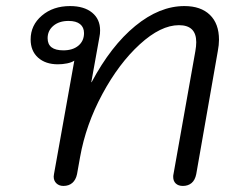

<svg xmlns="http://www.w3.org/2000/svg" viewBox="-20 -604 774 633"><path d="M157 -22 158 -30 225 -404Q216 -398 201 -395Q186 -392 171 -392Q130 -392 105.5 -414Q81 -436 81 -474Q81 -521 118 -552.5Q155 -584 211 -584Q257 -584 283.5 -562.5Q310 -541 310 -504Q310 -492 308 -483L281 -333H282Q346 -453 426 -518.5Q506 -584 588 -584Q642 -584 672 -555Q702 -526 702 -473Q702 -456 698 -435L627 -30Q623 -10 611.5 -0.5Q600 9 583 9Q568 9 559.5 1Q551 -7 551 -21Q551 -27 552 -30L624 -435Q627 -452 627 -465Q627 -521 570 -521Q510 -521 441 -458Q372 -395 317.5 -294Q263 -193 244 -86L234 -30Q230 -11 218.5 -1Q207 9 189 9Q175 9 166 0.5Q157 -8 157 -22ZM257 -495Q257 -514 244 -524.5Q231 -535 206 -535Q175 -535 156 -519Q137 -503 137 -478Q137 -438 189 -438Q220 -438 238.5 -453.5Q257 -469 257 -495Z"/></svg>

Font: Kodchasan
Style: Italic
Weight: 400
Italic angle: -10°
Version: Version 1.000; ttfautohint (v1.6)